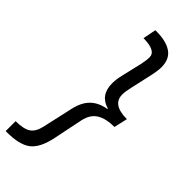

<svg xmlns="http://www.w3.org/2000/svg" viewBox="-316 -751 945 945"><g transform="rotate(45 156.5 -278.0)"><path d="M139.2 -713.9Q209.5 -713.9 246.8 -688.2Q284.2 -662.6 284.2 -605Q284.2 -581.5 273.9 -536.1L250 -429.2Q242.2 -396 242.2 -375Q242.2 -305.2 344.2 -305.2L328.1 -234.9Q270 -234.9 235.4 -213.9Q200.7 -192.9 189.9 -142.1L157.2 17.1Q139.6 97.2 99.1 127.7Q58.6 158.2 -29.8 158.2H-36.1V88.9Q20 88.9 45.4 71.3Q70.8 53.7 80.1 11.2L115.2 -146Q127.4 -203.1 158.2 -233.6Q189 -264.2 241.2 -272.9V-275.9Q168 -296.4 168 -378.9Q168 -407.7 176.8 -442.9L201.2 -546.9Q208 -578.1 208 -599.6Q208 -644.5 120.1 -645L133.8 -713.9Z"/></g></svg>

Font: OpenSans-Italic
Style: Italic
Weight: 400
Italic angle: -12°
Foundry: Ascender Corporation
Version: Version 1.10